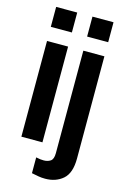

<svg xmlns="http://www.w3.org/2000/svg" viewBox="-130 -750 646 986"><g transform="rotate(15 193.0 -256.5)"><path d="M41 -584V-690H153V-584ZM41 0V-509H153V0ZM234 -584V-690H346V-584ZM214 177Q195 177 178.5 174Q162 171 142 167V83Q156 86 165 87Q174 88 183 88Q204 88 219 78Q234 68 234 36V-509H346V34Q346 112 308.5 144.5Q271 177 214 177Z"/></g></svg>

Font: Special Gothic Condensed Medium
Style: Regular
Weight: 500
Width: 3
Designer: Alistair McCready
Foundry: Monolith
Version: Version 1.000; ttfautohint (v1.8.4.7-5d5b)